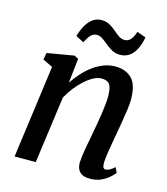

<svg xmlns="http://www.w3.org/2000/svg" viewBox="-115 -854 827 952"><g transform="rotate(15 299.0 -377.5)"><path d="M211.5 -423Q230 -451 252.8 -476Q275.5 -501 301.5 -520Q327.5 -539 356.2 -549.8Q385 -560.5 415 -560.5Q468 -560.5 499.5 -529Q531 -497.5 531 -421Q531 -400.5 526.8 -370Q522.5 -339.5 517 -306.2Q511.5 -273 506.5 -245Q502 -219.5 496.8 -190.2Q491.5 -161 487.5 -133.5Q483.5 -106 482.5 -85Q482.5 -68 486.5 -61Q490.5 -54 497.5 -54Q507 -54 518 -59.5Q529 -65 544 -78.5L556.5 -52.5Q551.5 -45 535.2 -29.8Q519 -14.5 493.8 -2.2Q468.5 10 435.5 10Q410 10 394.8 1.8Q379.5 -6.5 372.8 -21.2Q366 -36 366.5 -56.5Q367 -70 369.5 -89.5Q372 -109 376 -131.2Q380 -153.5 384.5 -176.8Q389 -200 392.5 -221Q396.5 -242.5 400.8 -266.8Q405 -291 408.8 -316.2Q412.5 -341.5 415 -365.2Q417.5 -389 417.5 -409.5Q417 -438.5 411.8 -455Q406.5 -471.5 394.8 -478.2Q383 -485 363.5 -485Q344 -485 322.2 -473.5Q300.5 -462 278.8 -442.5Q257 -423 237 -397.5Q217 -372 202 -344L155 0H46.5L111 -477L60 -501.5L66.5 -536.5L204.5 -560L225.5 -549ZM188 -656Q198 -692 213 -716.2Q228 -740.5 247 -752.8Q266 -765 288 -765Q312.5 -765 330.5 -755Q348.5 -745 363.2 -732Q378 -719 392.2 -709Q406.5 -699 424 -699Q439.5 -699 452 -711Q464.5 -723 475 -754.5L520.5 -738Q512.5 -697 498.2 -671.5Q484 -646 464.2 -634Q444.5 -622 420 -622Q397 -622 378.5 -632Q360 -642 344.8 -655Q329.5 -668 315 -678Q300.5 -688 285 -688Q268 -688 255.2 -675.5Q242.5 -663 229.5 -635Z"/></g></svg>

Font: Merriweather 36pt Medium
Style: Italic
Weight: 500
Italic angle: -7.8°
Version: Version 2.101